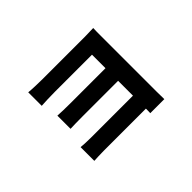

<svg xmlns="http://www.w3.org/2000/svg" viewBox="-108 -853 1216 1216"><g transform="rotate(-45 500.0 -245.0)"><path d="M791 -495C791 -516 791 -549 792 -562C776 -561 739 -560 715 -560H337C300 -560 239 -562 213 -565V-444C237 -446 300 -448 337 -448H667V-327H348C310 -327 265 -328 239 -330V-212C262 -213 310 -214 348 -214H667V-81H289C253 -81 219 -83 202 -85V38C219 37 260 35 288 35H667C667 50 667 66 666 75H792C792 57 791 23 791 7Z"/></g></svg>

Font: Source Han Sans SC Bold
Style: Regular
Weight: 700
Designer: Ryoko NISHIZUKA (kana & ideographs); Paul D. Hunt (Latin, Greek & Cyrillic); Wenlong ZHANG (bopomofo); Sandoll Communica
Foundry: Adobe Systems Incorporated
Version: Version 1.001;PS 1.001;hotconv 1.0.78;makeotf.lib2.5.61930